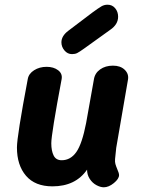

<svg xmlns="http://www.w3.org/2000/svg" viewBox="-20 -790 613 816"><path d="M469 -114Q468 -102 470.5 -93Q473 -84 478 -72Q486 -54 486 -46Q486 -30 464 -12Q442 6 421 6Q407 6 390 -3Q373 -12 361.5 -29.5Q350 -47 350 -69Q301 2 203 2Q129 2 90.5 -43Q52 -88 52 -163Q52 -211 98 -454Q102 -477 125 -491.5Q148 -506 178 -506Q208 -506 227 -491.5Q246 -477 242 -454Q198 -220 198 -181Q198 -149 208 -129Q218 -109 242 -109Q280 -109 304.5 -144Q329 -179 346 -267Q365 -372 379 -452Q383 -479 405.5 -495Q428 -511 460 -511Q492 -511 510 -493.5Q528 -476 524 -452L474 -162ZM241 -610Q241 -637 270 -659L373 -737Q399 -756 411 -763Q423 -770 437 -770Q457 -770 469.5 -755Q482 -740 482 -719Q482 -686 448 -663L338 -584Q317 -569 308 -564.5Q299 -560 286 -560Q267 -560 254 -575.5Q241 -591 241 -610Z"/></svg>

Font: Mali
Style: Bold Italic
Weight: 700
Italic angle: -10°
Version: Version 1.000; ttfautohint (v1.6)